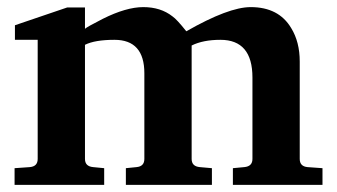

<svg xmlns="http://www.w3.org/2000/svg" viewBox="-20 -520 949 540"><path d="M887 0H635V-47L667 -50Q690 -52 690 -73V-302Q690 -408 600 -408Q551 -408 519 -392V-73Q519 -52 542 -50L576 -47V0H334V-47L364 -50Q386 -52 386 -73V-314Q386 -408 302 -408Q247 -408 219 -394V-73Q219 -52 242 -50L273 -47V0H21V-47L64 -50Q86 -52 86 -73V-408H22V-449L169 -499H219V-439Q224 -444 269 -467Q335 -500 383 -500Q432 -500 465 -474Q477 -466 504 -432Q623 -500 685 -500Q764 -500 799 -441Q823 -402 823 -347V-73Q823 -52 845 -50L887 -47Z"/></svg>

Font: Apparatus SIL
Style: Bold
Weight: 700
Version: Version 1.0